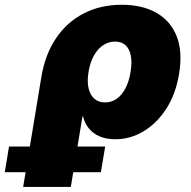

<svg xmlns="http://www.w3.org/2000/svg" viewBox="-126 -564 785 789"><path d="M-30.8 204.1 43.9 -247.1Q59.1 -339.8 103.8 -406.2Q148.4 -472.7 217.5 -508.5Q286.6 -544.4 374.5 -544.4Q458.5 -544.4 516.6 -511.5Q574.7 -478.5 599.9 -415.3Q625 -352.1 609.9 -260.7Q596.2 -176.8 556.9 -116.5Q517.6 -56.2 463.1 -23.9Q408.7 8.3 347.7 8.3Q311 8.3 283.7 -3.4Q256.3 -15.1 239.3 -36.1Q222.2 -57.1 215.3 -85.4H212.9L165 204.1ZM305.7 -143.1Q332.5 -143.1 353.8 -158.2Q375 -173.3 389.6 -201.4Q404.3 -229.5 410.6 -268.6Q417 -307.6 411.6 -335.4Q406.2 -363.3 389.9 -378.2Q373.5 -393.1 346.7 -393.1Q320.3 -393.1 297.9 -378.2Q275.4 -363.3 259.8 -335.4Q244.1 -307.6 237.8 -268.6Q231.4 -230.5 237.8 -202.1Q244.1 -173.8 261.5 -158.4Q278.8 -143.1 305.7 -143.1ZM-106.4 143.6 -88.9 38.1H306.2L288.6 143.6Z"/></svg>

Font: Inter 20pt Black
Style: Italic
Weight: 900
Italic angle: -9.3988°
Version: Version 4.001;git-66647c0bb